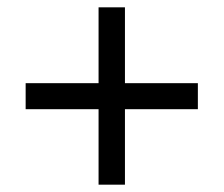

<svg xmlns="http://www.w3.org/2000/svg" viewBox="-20 -615 612 524"><path d="M321 -388H520V-317H321V-111H249V-317H50V-388H249V-595H321Z"/></svg>

Font: Go Noto Current
Style: Regular
Weight: 400
Designer: Monotype Design Team
Foundry: Monotype Imaging Inc.
Version: Version 2.007; ttfautohint (v1.8) -l 8 -r 50 -G 200 -x 14 -D